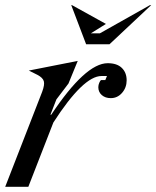

<svg xmlns="http://www.w3.org/2000/svg" viewBox="-20 -718 601 738"><path d="M278.8 -483.9 243.2 -397 196.8 -335.9 173.8 -276.9H176.8Q308.6 -475.1 394 -475.1Q429.7 -475.1 448.2 -457Q466.8 -439 466.8 -409.2Q466.8 -381.3 449.2 -361.1Q431.6 -340.8 405.8 -340.8Q384.8 -340.8 371.3 -352.5Q357.9 -364.3 357.9 -382.8Q357.9 -391.6 361.6 -399.9Q365.2 -408.2 368.2 -410.2H384.8L391.1 -425.8H370.1Q300.3 -425.8 185.1 -247.1L88.9 0H0L142.1 -365.2Q152.3 -392.6 148.4 -406Q144.5 -419.4 124 -430.2L90.8 -446.8ZM556.2 -698.2H561L400.9 -547.9H311L253.9 -698.2H256.8L387.2 -626L329.1 -589.8H363.8Z"/></svg>

Font: Redaction
Style: Italic
Weight: 400
Designer: Jeremy Mickel / Forest Young
Foundry: MCKL
Version: Version 2.001;hotconv 1.0.113;makeotfexe 2.5.65598 DEVELOPME